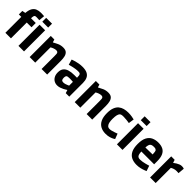

<svg xmlns="http://www.w3.org/2000/svg" viewBox="348 -2271 3779 3779"><g transform="rotate(45 2237.5 -381.0)"><path d="M96 0V-443H28V-540L97 -554Q104 -640 132.5 -688Q161 -736 207.5 -755Q254 -774 313 -774Q330 -774 351.5 -773Q373 -772 388.5 -771Q404 -770 404 -770L393 -647Q393 -647 380 -648Q367 -649 347.5 -650Q328 -651 310 -651Q289 -651 276.5 -645.5Q264 -640 258 -620.5Q252 -601 251 -559H383V-440H251V0Z M456 -668V-776H619V-668ZM460 0V-588H615V0Z M772 0V-588H871L889 -529H895Q936 -553 989.5 -577Q1043 -601 1109 -601Q1171 -601 1203 -573Q1235 -545 1247 -496Q1259 -447 1259 -385V0H1104V-356Q1104 -397 1102 -418Q1100 -439 1090 -451Q1078 -466 1050 -466Q1021 -466 986 -453.5Q951 -441 927 -424V0Z M1547 13Q1499 13 1460.5 -9.5Q1422 -32 1399 -75Q1376 -118 1376 -179Q1376 -252 1409 -293.5Q1442 -335 1502 -353Q1562 -371 1644 -371H1719Q1719 -414 1715 -432Q1711 -450 1706 -458Q1702 -465 1690.5 -471Q1679 -477 1644 -477Q1608 -477 1569.5 -471Q1531 -465 1498 -457Q1465 -449 1444 -443Q1423 -437 1423 -437L1391 -549Q1391 -549 1411.5 -557Q1432 -565 1467.5 -575Q1503 -585 1548.5 -593Q1594 -601 1645 -601Q1731 -601 1781 -574.5Q1831 -548 1852.5 -498.5Q1874 -449 1874 -380V0H1776L1756 -65H1750Q1750 -65 1732.5 -53Q1715 -41 1686 -26Q1657 -11 1621 1Q1585 13 1547 13ZM1592 -114Q1620 -114 1649.5 -123.5Q1679 -133 1699 -142.5Q1719 -152 1719 -152V-256Q1719 -256 1695 -258.5Q1671 -261 1633 -261Q1567 -261 1551 -246Q1544 -240 1539 -225.5Q1534 -211 1534 -185Q1534 -148 1547.5 -131Q1561 -114 1592 -114Z M2026 0V-588H2125L2143 -529H2149Q2190 -553 2243.5 -577Q2297 -601 2363 -601Q2425 -601 2457 -573Q2489 -545 2501 -496Q2513 -447 2513 -385V0H2358V-356Q2358 -397 2356 -418Q2354 -439 2344 -451Q2332 -466 2304 -466Q2275 -466 2240 -453.5Q2205 -441 2181 -424V0Z M2893 13Q2815 13 2755 -18.5Q2695 -50 2661 -118Q2627 -186 2627 -296Q2627 -387 2650 -446.5Q2673 -506 2713.5 -539.5Q2754 -573 2807 -587Q2860 -601 2919 -601Q2975 -601 3020.5 -593Q3066 -585 3088 -579L3071 -462Q3042 -467 2995.5 -472.5Q2949 -478 2908 -478Q2866 -478 2848.5 -471.5Q2831 -465 2822 -456Q2785 -417 2785 -296Q2785 -238 2792.5 -203.5Q2800 -169 2811.5 -151Q2823 -133 2833 -125Q2839 -121 2851.5 -115.5Q2864 -110 2886 -110Q2910 -110 2939.5 -117.5Q2969 -125 2997 -134.5Q3025 -144 3043 -151Q3061 -158 3061 -158L3103 -48Q3103 -48 3077.5 -32.5Q3052 -17 3005 -2Q2958 13 2893 13Z M3197 -668V-776H3360V-668ZM3201 0V-588H3356V0Z M3756 14Q3675 14 3613.5 -16Q3552 -46 3518 -114Q3484 -182 3484 -295Q3484 -413 3520 -479.5Q3556 -546 3617 -574Q3678 -602 3754 -602Q3832 -602 3886 -575Q3940 -548 3968.5 -487Q3997 -426 3997 -323V-240H3641Q3644 -153 3672 -128Q3682 -119 3697.5 -114Q3713 -109 3738 -109Q3765 -109 3798 -114.5Q3831 -120 3862.5 -128Q3894 -136 3917 -142.5Q3940 -149 3948 -152L3986 -40Q3977 -36 3942.5 -22.5Q3908 -9 3859.5 2.5Q3811 14 3756 14ZM3668 -454Q3644 -429 3641 -352L3839 -356Q3837 -436 3821 -458Q3814 -466 3800 -473Q3786 -480 3754 -480Q3716 -480 3697 -472.5Q3678 -465 3668 -454Z M4124 0V-588H4220L4240 -526H4246Q4246 -526 4260.5 -537.5Q4275 -549 4299 -563.5Q4323 -578 4351 -589.5Q4379 -601 4406 -601Q4441 -601 4456 -595.5Q4471 -590 4471 -590L4459 -456Q4459 -456 4441.5 -457.5Q4424 -459 4404 -459Q4366 -459 4333.5 -448Q4301 -437 4279 -423V0Z"/></g></svg>

Font: Ruda SemiBold
Style: Bold
Weight: 900
Designer: Mariela Monsalve and Angelina Sanchez
Foundry: Mariela Monsalve and Angelina Sanchez
Version: Version 2.000